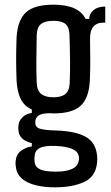

<svg xmlns="http://www.w3.org/2000/svg" viewBox="-20 -628 476 821"><path d="M216 173Q141 173 97 151Q53 129 48 87Q47 81 46.5 74Q46 67 47 61Q49 33 69 17.5Q89 2 116 -2V-16Q62 -29 59 -70Q58 -76 58 -81Q58 -86 59 -91Q60 -111 76 -126.5Q92 -142 116 -145V-160Q84 -174 69 -204Q54 -234 51 -281Q49 -331 49 -375Q49 -419 51 -470Q56 -544 92 -576Q128 -608 209 -608Q316 -608 346 -547H361Q363 -572 381.5 -586Q400 -600 430 -600V-531H419Q394 -531 379.5 -514.5Q365 -498 365 -463Q366 -410 366 -366Q366 -322 364 -281Q360 -208 324.5 -175.5Q289 -143 209 -143Q205 -143 201.5 -143.5Q198 -144 195 -144Q159 -144 145 -134Q131 -124 131 -107V-102Q131 -83 153 -77Q175 -71 221 -70Q304 -67 346.5 -43Q389 -19 395 36Q397 52 395 68Q389 128 339 150.5Q289 173 216 173ZM209 -212Q241 -212 258.5 -225Q276 -238 278 -272Q280 -321 279.5 -371Q279 -421 277 -480Q276 -512 260 -525.5Q244 -539 209 -539Q172 -539 155 -525Q138 -511 137 -478Q136 -419 135.5 -371Q135 -323 137 -273Q139 -239 157 -225.5Q175 -212 209 -212ZM218 106Q307 106 316 62Q320 50 316 37Q308 0 217 -4Q171 -6 150 5Q129 16 128 40Q126 51 128 64Q130 86 151 96Q172 106 218 106Z"/></svg>

Font: Big Shoulders Text Medium
Style: Regular
Weight: 500
Designer: Patric King
Foundry: XO Type Co
Version: Version 1.000; ttfautohint (v1.8.2)